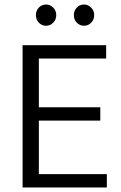

<svg xmlns="http://www.w3.org/2000/svg" viewBox="-20 -830 534 850"><path d="M80 -630H450V-571H152V-355H424V-296H152V-59H453V0H80ZM184 -810Q202 -810 215.5 -796.5Q229 -783 229 -763Q229 -743 215.5 -729.5Q202 -716 184 -716Q165 -716 152 -729.5Q139 -743 139 -763Q139 -783 152 -796.5Q165 -810 184 -810ZM352 -810Q370 -810 383.5 -796.5Q397 -783 397 -763Q397 -743 383.5 -729.5Q370 -716 352 -716Q333 -716 320 -729.5Q307 -743 307 -763Q307 -783 320 -796.5Q333 -810 352 -810Z"/></svg>

Font: Mukta Light
Style: Regular
Weight: 300
Designer: Girish Dalvi and Yashodeep Gholap
Foundry: Ek Type
Version: Version 2.538;PS 1.002;hotconv 16.6.51;makeotf.lib2.5.65220;